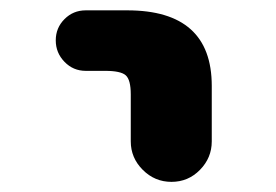

<svg xmlns="http://www.w3.org/2000/svg" viewBox="-20 -570 540 375"><path d="M235.4 -293.9V-385.7Q235.4 -414.1 225.6 -422.9Q215.8 -431.6 185.5 -431.6H147.5Q123 -431.6 106 -449.2Q88.9 -466.8 88.9 -491.2Q88.9 -515.6 106 -532.7Q123 -549.8 147.5 -549.8H228.5Q393.6 -549.8 393.6 -402.3V-293.9Q393.6 -261.7 370.6 -238.3Q347.7 -214.8 314.9 -214.8Q282.2 -214.8 258.8 -238.3Q235.4 -261.7 235.4 -293.9Z"/></svg>

Font: Rounded-X Mgen+ 1mn bold
Style: Bold
Weight: 700
Designer: [Source Han Sans]
Ryoko NISHIZUKA  (kana & ideographs); Paul D. Hunt (Latin, Greek & Cyrillic); Wenlong ZHANG  (bopomofo
Version: Version 1.059.20150602